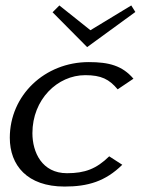

<svg xmlns="http://www.w3.org/2000/svg" viewBox="-20 -678 549 705"><path d="M16 -172C16 -71 80 7 217 7C303 7 367 -12 429 -73L381 -104C334 -58 292 -42 226 -42C134 -42 99 -119 99 -189C99 -313 191 -402 293 -402C352 -402 381 -387 412 -350L470 -389C429 -437 380 -450 306 -450C144 -450 16 -328 16 -172ZM173 -633 300 -505 477 -634 462 -658 312 -567 198 -658Z"/></svg>

Font: KpSans
Style: Italic
Weight: 400
Italic angle: -11°
Version: Version 0.66